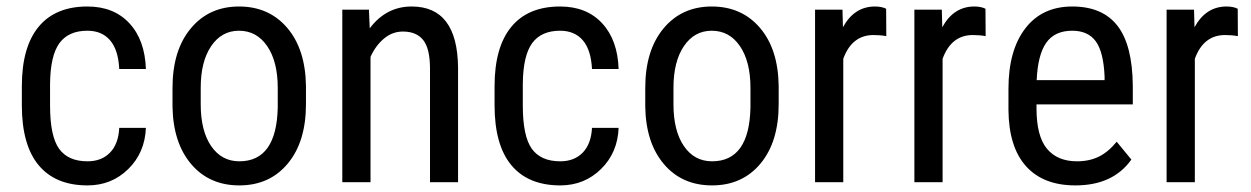

<svg xmlns="http://www.w3.org/2000/svg" viewBox="-20 -558 3832 588"><path d="M248 -64Q291 -64 316.9 -90.6Q342.8 -117.2 345.2 -166.5H426.8Q423.8 -90.3 372.8 -40.3Q321.8 9.8 248 9.8Q149.9 9.8 98.4 -52Q46.9 -113.8 46.9 -235.8V-293.9Q46.9 -413.6 98.1 -475.8Q149.4 -538.1 247.6 -538.1Q328.6 -538.1 376.2 -486.8Q423.8 -435.5 426.8 -346.7H345.2Q342.3 -405.3 317.1 -434.6Q292 -463.9 247.6 -463.9Q189.9 -463.9 162.1 -426Q134.3 -388.2 133.3 -301.8V-234.4Q133.3 -141.1 160.9 -102.5Q188.5 -64 248 -64Z M508.3 -288.6Q508.3 -403.8 564.2 -470.9Q620.1 -538.1 711.9 -538.1Q803.7 -538.1 859.6 -472.7Q915.5 -407.2 917 -294.4V-238.8Q917 -124 861.3 -57.1Q805.7 9.8 712.9 9.8Q621.1 9.8 565.7 -55.2Q510.3 -120.1 508.3 -231ZM594.7 -238.8Q594.7 -157.2 626.7 -110.6Q658.7 -64 712.9 -64Q827.1 -64 830.6 -229V-288.6Q830.6 -369.6 798.3 -416.7Q766.1 -463.9 711.9 -463.9Q658.7 -463.9 626.7 -416.7Q594.7 -369.6 594.7 -289.1Z M1109.9 -528.3 1112.3 -471.2Q1162.6 -538.1 1240.7 -538.1Q1380.9 -538.1 1382.8 -351.1V0H1296.9V-347.2Q1296.9 -409.2 1276.1 -435.3Q1255.4 -461.4 1213.9 -461.4Q1181.6 -461.4 1156 -439.9Q1130.4 -418.5 1114.7 -383.8V0H1028.3V-528.3Z M1695.8 -64Q1738.8 -64 1764.6 -90.6Q1790.5 -117.2 1793 -166.5H1874.5Q1871.6 -90.3 1820.6 -40.3Q1769.5 9.8 1695.8 9.8Q1597.7 9.8 1546.1 -52Q1494.6 -113.8 1494.6 -235.8V-293.9Q1494.6 -413.6 1545.9 -475.8Q1597.2 -538.1 1695.3 -538.1Q1776.4 -538.1 1824 -486.8Q1871.6 -435.5 1874.5 -346.7H1793Q1790 -405.3 1764.9 -434.6Q1739.7 -463.9 1695.3 -463.9Q1637.7 -463.9 1609.9 -426Q1582 -388.2 1581.1 -301.8V-234.4Q1581.1 -141.1 1608.6 -102.5Q1636.2 -64 1695.8 -64Z M1956.1 -288.6Q1956.1 -403.8 2012 -470.9Q2067.9 -538.1 2159.7 -538.1Q2251.5 -538.1 2307.4 -472.7Q2363.3 -407.2 2364.7 -294.4V-238.8Q2364.7 -124 2309.1 -57.1Q2253.4 9.8 2160.6 9.8Q2068.8 9.8 2013.4 -55.2Q1958 -120.1 1956.1 -231ZM2042.5 -238.8Q2042.5 -157.2 2074.5 -110.6Q2106.4 -64 2160.6 -64Q2274.9 -64 2278.3 -229V-288.6Q2278.3 -369.6 2246.1 -416.7Q2213.9 -463.9 2159.7 -463.9Q2106.4 -463.9 2074.5 -416.7Q2042.5 -369.6 2042.5 -289.1Z M2694.3 -447.3Q2676.3 -450.7 2655.3 -450.7Q2588.9 -450.7 2562.5 -377.9V0H2476.1V-528.3H2560.1L2561.5 -474.6Q2596.2 -538.1 2659.7 -538.1Q2680.2 -538.1 2693.8 -531.2Z M2998.5 -447.3Q2980.5 -450.7 2959.5 -450.7Q2893.1 -450.7 2866.7 -377.9V0H2780.3V-528.3H2864.3L2865.7 -474.6Q2900.4 -538.1 2963.9 -538.1Q2984.4 -538.1 2998 -531.2Z M3273.4 9.8Q3174.8 9.8 3122.1 -49.1Q3069.3 -107.9 3068.4 -221.7V-285.6Q3068.4 -403.8 3119.9 -470.9Q3171.4 -538.1 3263.7 -538.1Q3356.4 -538.1 3402.3 -479Q3448.2 -419.9 3449.2 -294.9V-238.3H3154.3V-226.1Q3154.3 -141.1 3186.3 -102.5Q3218.3 -64 3278.3 -64Q3316.4 -64 3345.5 -78.4Q3374.5 -92.8 3399.9 -124L3444.8 -69.3Q3388.7 9.8 3273.4 9.8ZM3263.7 -463.9Q3210 -463.9 3184.1 -427Q3158.2 -390.1 3154.8 -312.5H3362.8V-324.2Q3359.4 -399.4 3335.7 -431.6Q3312 -463.9 3263.7 -463.9Z M3771 -447.3Q3752.9 -450.7 3731.9 -450.7Q3665.5 -450.7 3639.2 -377.9V0H3552.7V-528.3H3636.7L3638.2 -474.6Q3672.9 -538.1 3736.3 -538.1Q3756.8 -538.1 3770.5 -531.2Z"/></svg>

Font: Roboto Condensed
Style: Regular
Weight: 400
Designer: Google
Version: Version 2.001047; 2015